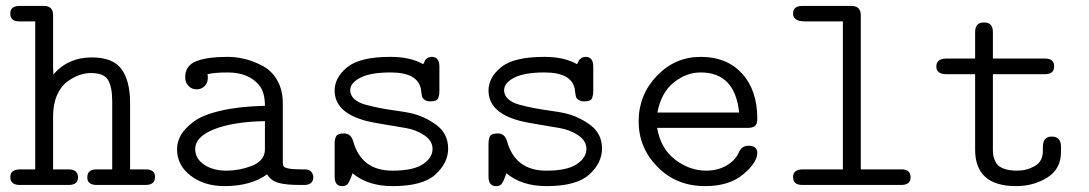

<svg xmlns="http://www.w3.org/2000/svg" viewBox="-20 -631 3714 655"><path d="M15.1 -26.9Q15.1 -52.7 47.9 -53.2H100.1V-558.1H44.9Q15.1 -558.1 15.1 -585Q15.1 -610.8 46.9 -610.8H129.9Q161.1 -610.8 161.1 -579.1V-574.2V-401.9Q161.1 -397.9 161.6 -389.4Q162.1 -380.9 162.1 -377Q211.9 -435.1 293 -435.1Q366.2 -435.1 395 -394.5Q423.8 -354 423.8 -280.8V-53.2H477.1Q509.3 -53.2 508.8 -26.9Q508.8 0 476.1 0H310.1Q277.8 0 277.8 -25.9Q277.8 -52.7 308.1 -53.2H362.8V-286.1Q362.8 -334 348.9 -357.9Q335 -381.8 290 -381.8Q271 -381.8 251 -375Q231 -368.2 209.5 -352.5Q188 -336.9 174.6 -306.4Q161.1 -275.9 161.1 -233.9V-53.2H215.8Q246.1 -52.2 246.1 -25.9Q246.1 0 213.9 0H47.9Q15.1 0 15.1 -26.9Z M584 -122.1Q584 -147 596.9 -169.9Q609.9 -192.9 640.4 -215.8Q670.9 -238.8 733.4 -253.4Q795.9 -268.1 883.8 -270Q883.8 -316.9 863.8 -340.8Q827.6 -383.8 756.8 -383.8Q711.9 -383.8 688 -377.9Q689 -374 689 -365.2Q689 -348.1 678 -337.2Q667 -326.2 650.9 -326.2Q633.8 -326.2 622.8 -338.1Q611.8 -350.1 611.8 -367.2Q611.8 -407.2 649.4 -422.1Q687 -437 755.9 -437Q786.6 -437 816.7 -429.4Q846.7 -421.9 877.2 -405.5Q907.7 -389.2 926.3 -356.2Q944.8 -323.2 944.8 -277.8V-76.2Q944.8 -67.4 947.8 -63.2Q950.7 -59.1 964.4 -56.2Q978 -53.2 1007.8 -53.2H1021Q1035.2 -53.2 1042 -44.7Q1048.8 -36.1 1048.8 -26.9Q1048.8 0 1017.1 0H1003.9Q956.1 0 930.4 -7.1Q904.8 -14.2 891.1 -36.1Q835 3.9 746.1 3.9Q677.2 3.9 630.6 -31.5Q584 -66.9 584 -122.1ZM646 -122.1Q646 -89.8 676.5 -69.3Q707 -48.8 752 -48.8Q794.9 -48.8 835.9 -64Q877 -79.1 882.8 -110.8Q883.8 -115.7 883.8 -126V-217.8Q776.9 -215.8 711.4 -190.4Q646 -165 646 -122.1Z M1121.6 -28.8V-139.2Q1121.6 -158.2 1127.2 -167Q1132.8 -175.8 1153.8 -175.8Q1176.8 -175.8 1184.6 -149.9Q1212.4 -48.8 1318.8 -48.8Q1389.6 -48.8 1422.6 -70.8Q1455.6 -92.8 1455.6 -123Q1455.6 -150.9 1427.7 -169.4Q1399.9 -188 1365.2 -194.1Q1330.6 -200.2 1282.7 -208Q1234.9 -215.8 1213.9 -223.1Q1122.1 -252 1121.6 -321.8Q1121.6 -366.7 1164.8 -401.9Q1208 -437 1312 -437Q1379.9 -437 1423.8 -412.1Q1427.7 -420.9 1430.2 -425Q1432.6 -429.2 1438.7 -433.1Q1444.8 -437 1452.6 -437Q1478.5 -437 1479 -404.8V-323.2Q1479 -313.5 1478.5 -309.8Q1478 -306.2 1475.8 -298.6Q1473.6 -291 1466.8 -288.1Q1460 -285.2 1448.7 -285.2Q1436.5 -285.2 1429.2 -290Q1421.9 -294.9 1420.4 -299.6Q1418.9 -304.2 1417.5 -315.2Q1416 -326.2 1416 -327.1Q1404.8 -383.8 1313.5 -383.8Q1312.5 -383.8 1312 -383.8Q1244.1 -383.8 1209.5 -366Q1174.8 -348.1 1174.8 -323.2Q1174.8 -306.2 1188.2 -293.5Q1201.7 -280.8 1226.8 -273.9Q1252 -267.1 1275.9 -262.5Q1299.8 -257.8 1331.8 -253.4Q1363.8 -249 1380.9 -245.1Q1429.7 -233.9 1469.2 -204.3Q1508.8 -174.8 1508.8 -124Q1508.8 -75.2 1465.3 -35.6Q1421.9 3.9 1319.8 3.9H1318.8Q1234.9 3.9 1182.6 -40Q1171.4 -5.9 1162.6 0Q1156.7 3.9 1147.9 3.9Q1147.5 3.9 1147 3.9Q1121.6 3.9 1121.6 -28.8Z M1646.5 -28.8V-139.2Q1646.5 -158.2 1652.1 -167Q1657.7 -175.8 1678.7 -175.8Q1701.7 -175.8 1709.5 -149.9Q1737.3 -48.8 1843.8 -48.8Q1914.6 -48.8 1947.5 -70.8Q1980.5 -92.8 1980.5 -123Q1980.5 -150.9 1952.6 -169.4Q1924.8 -188 1890.1 -194.1Q1855.5 -200.2 1807.6 -208Q1759.8 -215.8 1738.8 -223.1Q1647 -252 1646.5 -321.8Q1646.5 -366.7 1689.7 -401.9Q1732.9 -437 1836.9 -437Q1904.8 -437 1948.7 -412.1Q1952.6 -420.9 1955.1 -425Q1957.5 -429.2 1963.6 -433.1Q1969.7 -437 1977.5 -437Q2003.4 -437 2003.9 -404.8V-323.2Q2003.9 -313.5 2003.4 -309.8Q2002.9 -306.2 2000.7 -298.6Q1998.5 -291 1991.7 -288.1Q1984.9 -285.2 1973.6 -285.2Q1961.4 -285.2 1954.1 -290Q1946.8 -294.9 1945.3 -299.6Q1943.8 -304.2 1942.4 -315.2Q1940.9 -326.2 1940.9 -327.1Q1929.7 -383.8 1838.4 -383.8Q1837.4 -383.8 1836.9 -383.8Q1769 -383.8 1734.4 -366Q1699.7 -348.1 1699.7 -323.2Q1699.7 -306.2 1713.1 -293.5Q1726.6 -280.8 1751.7 -273.9Q1776.9 -267.1 1800.8 -262.5Q1824.7 -257.8 1856.7 -253.4Q1888.7 -249 1905.8 -245.1Q1954.6 -233.9 1994.1 -204.3Q2033.7 -174.8 2033.7 -124Q2033.7 -75.2 1990.2 -35.6Q1946.8 3.9 1844.7 3.9H1843.8Q1759.8 3.9 1707.5 -40Q1696.3 -5.9 1687.5 0Q1681.6 3.9 1672.9 3.9Q1672.4 3.9 1671.9 3.9Q1646.5 3.9 1646.5 -28.8Z M2370.6 -437Q2459.5 -437 2511.5 -380.1Q2563.5 -323.2 2563.5 -226.1Q2563.5 -206.1 2554.4 -200.4Q2545.4 -194.8 2532.7 -194.8H2221.7Q2233.9 -124 2283.2 -86.4Q2332.5 -48.8 2389.6 -48.8Q2427.7 -48.8 2457.8 -65.9Q2487.8 -83 2500.5 -110.8Q2510.3 -133.8 2532.7 -133.8Q2563.5 -133.8 2563.5 -109.9Q2563.5 -76.7 2515.6 -36.4Q2467.8 3.9 2385.7 3.9Q2287.6 3.9 2223.1 -61.5Q2158.7 -127 2158.7 -217Q2158.7 -307.1 2220.7 -372.1Q2282.7 -437 2370.6 -437ZM2222.7 -247.1H2501.5Q2487.3 -383.8 2370.6 -383.8Q2370.1 -383.8 2369.6 -383.8Q2321.8 -383.8 2278.8 -349.9Q2235.8 -315.9 2222.7 -247.1Z M2685.5 -26.9Q2685.5 -52.7 2718.8 -53.2H2855.5V-558.1H2725.6Q2685.5 -558.1 2685.5 -585Q2685.5 -610.8 2717.3 -610.8H2884.3Q2916.5 -610.8 2916.5 -579.1V-53.2H3056.6Q3086.4 -53.2 3086.4 -25.9Q3086.4 0 3053.7 0H2717.3Q2685.5 0 2685.5 -26.9Z M3174.3 -403.8Q3174.3 -430.7 3207.5 -431.2H3306.6V-521Q3306.6 -554.2 3335.4 -554.2Q3335.4 -554.2 3338.4 -554.2Q3367.2 -554.2 3367.2 -521V-431.2H3545.4Q3576.2 -431.2 3576.2 -404.8Q3576.2 -377.9 3545.4 -377.9H3367.2V-118.2Q3367.2 -106 3369.4 -96.4Q3371.6 -86.9 3378.4 -75Q3385.3 -63 3403.8 -55.9Q3422.4 -48.8 3450.2 -48.8Q3482.4 -48.8 3510 -64.5Q3537.6 -80.1 3537.6 -115.2V-127.9Q3537.6 -165 3566.4 -165H3568.4Q3599.1 -165 3599.6 -130.9V-112.8Q3599.6 -54.7 3553 -25.4Q3506.3 3.9 3446.3 3.9Q3306.2 3.9 3306.6 -121.1V-377.9H3209.5Q3174.3 -377.9 3174.3 -403.8Z"/></svg>

Font: CMU Typewriter Text
Style: Light
Weight: 200
Version: Version 0.7.0